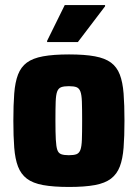

<svg xmlns="http://www.w3.org/2000/svg" viewBox="-20 -734 547 762"><path d="M254 8Q192 8 151 0.5Q110 -7 86.5 -25Q63 -43 51.5 -73Q40 -103 36.5 -148Q33 -193 33 -255Q33 -318 36.5 -363Q40 -408 51.5 -438Q63 -468 86.5 -485.5Q110 -503 151 -510.5Q192 -518 254 -518Q316 -518 356.5 -510.5Q397 -503 420.5 -485.5Q444 -468 455.5 -438Q467 -408 470.5 -363Q474 -318 474 -255Q474 -193 470.5 -148Q467 -103 455.5 -73Q444 -43 420.5 -25Q397 -7 356.5 0.5Q316 8 254 8ZM253 -118Q273 -118 283.5 -122Q294 -126 299 -139Q304 -152 305 -180Q306 -208 306 -255Q306 -303 305 -330.5Q304 -358 299 -371Q294 -384 283.5 -388Q273 -392 253 -392Q234 -392 223 -388Q212 -384 207 -371Q202 -358 201 -330.5Q200 -303 200 -255Q200 -208 201.5 -180Q203 -152 207.5 -139Q212 -126 223 -122Q234 -118 253 -118ZM167 -567V-572L237 -714H397V-709L289 -567Z"/></svg>

Font: Saira SemiCondensed ExtraBold
Style: Regular
Weight: 800
Width: 4
Designer: Hector Gatti with collaboration of the Omnibus-Type team
Foundry: Omnibus-Type
Version: Version 1.101